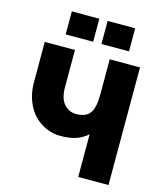

<svg xmlns="http://www.w3.org/2000/svg" viewBox="-131 -1007 941 1104"><g transform="rotate(15 340.0 -455.0)"><path d="M53.2 -458V-700.2H232.9V-478Q232.9 -412.6 261.7 -379.4Q290.5 -346.2 334 -346.2Q392.1 -346.2 416 -379.6Q439.9 -413.1 439.9 -488.8V-700.2H620.1V0H439.9V-253.9Q410.2 -227.5 372.8 -214.4Q335.4 -201.2 277.8 -201.2Q233.9 -201.2 193.6 -219Q153.3 -236.8 122.1 -269Q90.8 -301.3 72 -350.6Q53.2 -399.9 53.2 -458ZM321.8 -772.9H158.2V-910.2H321.8ZM535.2 -772.9H371.1V-910.2H535.2Z"/></g></svg>

Font: LT Superior Black
Style: Regular
Weight: 900
Designer: Daniel Lyons
Foundry: LyonsType
Version: Version 2.005